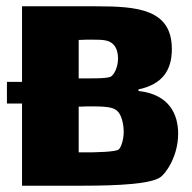

<svg xmlns="http://www.w3.org/2000/svg" viewBox="-20 -590 611 610"><path d="M420 -301V-306C496 -322 526 -367 526 -434C526 -561 417 -570 285 -570H50V-330H2V-261H50V0H244C360 0 457 -6 488 -26C506 -37 546 -93 546 -165C546 -227 518 -290 420 -301ZM340 -449C352 -437 355 -418 355 -404C355 -376 342 -351 331 -346C317 -340 266 -341 240 -341H230V-463C245 -464 259 -464 274 -464C308 -464 326 -463 340 -449ZM357 -115C349 -108 289 -105 230 -106V-251C247 -252 261 -252 272 -252C325 -252 341 -248 353 -237C365 -226 373 -199 373 -171C373 -149 366 -123 357 -115Z"/></svg>

Font: FilmFarsi Display
Style: Regular
Weight: 400
Designer: Borna Izadpanah
Foundry: Borna Izadpanah
Version: Version 1.000;PS 001.000;hotconv 1.0.88;makeotf.lib2.5.64775